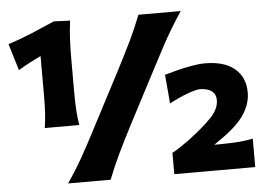

<svg xmlns="http://www.w3.org/2000/svg" viewBox="-55 -887 1336 960"><g transform="rotate(-5 613.0 -406.5)"><path d="M156.7 -286.1Q163.1 -327.1 165 -365.2Q167 -403.3 167 -451.2V-646.5Q140.1 -633.8 111.6 -618.9Q83 -604 53.2 -585.9L12.7 -719.7Q75.2 -739.7 132.8 -763.9Q190.4 -788.1 248 -813.5L329.6 -810.1Q323.2 -762.7 321 -716.8Q318.8 -670.9 318.8 -624.5V-451.2Q318.8 -403.3 321 -365.2Q323.2 -327.1 329.6 -286.1ZM248.5 0Q291.5 -62.5 325.7 -123Q359.9 -183.6 399.9 -261.2L546.4 -541.5Q587.9 -621.6 617.9 -683.6Q647.9 -745.6 672.4 -809.6H884.8Q856 -766.6 831.3 -725.3Q806.6 -684.1 782.7 -639.6Q758.8 -595.2 731 -541.5L584.5 -261.2Q544.4 -183.6 515.4 -123Q486.3 -62.5 462.4 0ZM781.7 0V-106.9Q803.2 -118.7 826.2 -134Q849.1 -149.4 868.2 -163.1Q940.9 -218.3 983.4 -261.7Q1025.9 -305.2 1025.9 -350.6Q1025.9 -409.2 947.3 -412.1Q926.8 -412.1 882.1 -395.5Q837.4 -378.9 791.5 -354L778.8 -499Q803.7 -506.3 839.8 -515.6Q876 -524.9 914.1 -531.7Q952.1 -538.6 982.4 -538.6Q1079.6 -538.6 1131.3 -494.9Q1183.1 -451.2 1183.1 -375Q1183.1 -315.9 1145 -261Q1106.9 -206.1 1023.9 -150.4L994.1 -128.9Q1043 -128.9 1092 -131.1Q1141.1 -133.3 1188 -142.6V0Z"/></g></svg>

Font: Pinar-DS2-FD ExtraBold
Style: Regular
Weight: 800
Designer: Amin Abedi
Version: Version 3.000